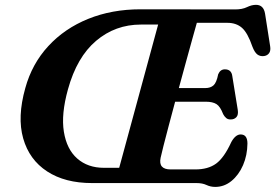

<svg xmlns="http://www.w3.org/2000/svg" viewBox="-20 -738 1110 774"><path d="M772.5 0H351Q242 0 170 -47Q98 -94 73.5 -180Q49 -266 82 -383Q109 -481 174.8 -552.2Q240.5 -623.5 335.8 -662Q431 -700.5 546.5 -700.5L928.5 -700Q956.5 -700 975.5 -709.2Q994.5 -718.5 1012 -718.5Q1042.5 -718.5 1048.5 -683L1069 -552Q1072 -534 1065 -524Q1058 -514 1044.5 -512Q1029 -510 1017.8 -518.2Q1006.5 -526.5 997.5 -550Q978.5 -605.5 955.5 -625.8Q932.5 -646 896.5 -646H773.5Q766.5 -621.5 755 -580Q743.5 -538.5 729.5 -487.5Q715.5 -436.5 701 -383H808Q828.5 -383 840.8 -394Q853 -405 859.5 -438.5Q868 -458.5 886.5 -458.5Q913 -458.5 916.5 -431L938.5 -295Q941.5 -275 933 -265.8Q924.5 -256.5 910.5 -256.5Q899 -256 891.8 -262.2Q884.5 -268.5 879.5 -278Q868 -308.5 852.8 -318.2Q837.5 -328 809 -328H686Q672 -276 659.8 -229.8Q647.5 -183.5 639 -149.8Q630.5 -116 627.5 -102Q617.5 -55 668 -55H767.5Q819 -55 851.2 -78.5Q883.5 -102 912.5 -165.5Q929.5 -196 950 -196Q977.5 -196 977.5 -159.5Q977 -112 959.8 -72.2Q942.5 -32.5 913.2 -8.5Q884 15.5 847.5 15.5Q829 15.5 812.5 7.8Q796 0 772.5 0ZM254 -378Q226 -277.5 237.5 -206.8Q249 -136 291.5 -98.8Q334 -61.5 399 -61.5H460.5L617.5 -639H548Q445 -639 367.5 -573.5Q290 -508 254 -378Z"/></svg>

Font: Fraunces 9pt Soft SemiBold
Style: Italic
Weight: 600
Italic angle: -16°
Version: Version 1.000;[b76b70a41]